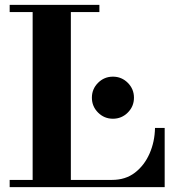

<svg xmlns="http://www.w3.org/2000/svg" viewBox="-20 -774 721 794"><path d="M20 0V-30H443Q499 -30 538 -60Q577 -90 598.5 -139Q620 -188 621 -245H661V0ZM115 -15V-754H273V-15ZM20 -724V-754H391V-724ZM447 -283Q411 -283 385.5 -308.5Q360 -334 360 -370Q360 -406 385.5 -431.5Q411 -457 447 -457Q483 -457 508.5 -431.5Q534 -406 534 -370Q534 -334 508.5 -308.5Q483 -283 447 -283Z"/></svg>

Font: Libre Bodoni
Style: Bold
Weight: 700
Designer: Pablo Impallari, Rodrigo Fuenzalida
Foundry: Impallari Type
Version: Version 2.005;gftools[0.9.23]